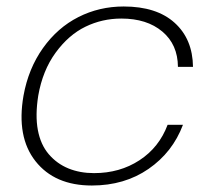

<svg xmlns="http://www.w3.org/2000/svg" viewBox="-20 -570 661 598"><path d="M53.2 -272Q68.4 -356.4 113.8 -420.2Q159.2 -483.9 224.1 -516.8Q289.1 -549.8 365.2 -549.8Q467.8 -549.8 523.9 -499Q580.1 -448.2 581.1 -361.8H534.2Q533.7 -431.2 485.6 -471.7Q437.5 -512.2 357.9 -512.2Q298.3 -512.2 246.1 -486.8Q193.8 -461.4 153.3 -406Q112.8 -350.6 99.1 -272Q89.4 -210.4 97.9 -165Q106.4 -119.6 131.8 -89.8Q157.2 -60.1 193.1 -45.4Q229 -30.8 272.9 -30.8Q353 -30.8 414.3 -70.8Q475.6 -110.8 502 -181.2H549.8Q517.6 -95.7 442.6 -43.9Q367.7 7.8 266.1 7.8Q150.4 7.8 90.6 -67.9Q30.8 -143.6 53.2 -272Z"/></svg>

Font: SVN-Poppins ExtraLight
Style: Italic
Weight: 200
Italic angle: -10°
Designer: Ninad Kale (Devanagari), Jonny Pinhorn (Latin)
Foundry: Indian Type Foundry
Version: Version 3.002 2017